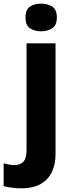

<svg xmlns="http://www.w3.org/2000/svg" viewBox="-72 -783 395 1043"><path d="M42.2 240Q18.6 240 -7.8 236.5Q-34.3 233 -52.3 228V104.4Q-36.6 108.4 -22.3 111.1Q-8 113.8 9 113.8Q34.9 113.8 53.6 96.9Q72.2 80.1 72.2 30.4V-547.5H229.6V56.4Q229.6 106.4 211.2 148.1Q192.9 189.9 151.8 214.9Q110.7 240 42.2 240ZM66.5 -687.7Q66.5 -731.6 91.3 -747.4Q116.1 -763.3 151.6 -763.3Q185.7 -763.3 211.3 -747.4Q236.9 -731.6 236.9 -687.7Q236.9 -645.6 211.3 -629.2Q185.7 -612.9 151.6 -612.9Q116.1 -612.9 91.3 -629.2Q66.5 -645.6 66.5 -687.7Z"/></svg>

Font: Noto Sans Oriya
Style: Regular
Weight: 400
Designer: Amélie Bonet and Sol Matas
Foundry: Google LLC
Version: Version 2.006